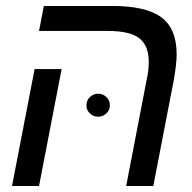

<svg xmlns="http://www.w3.org/2000/svg" viewBox="-20 -619 640 639"><path d="M109.9 0H20L95.2 -389.2H185.1ZM490.2 0H399.9L467.8 -352.1Q475.1 -384.3 475.1 -413.1Q475.1 -467.3 443.6 -491.7Q412.1 -516.1 337.9 -516.1H109.9L126 -599.1H355Q465.8 -599.1 516.8 -561.5Q567.9 -523.9 567.9 -438Q567.9 -406.2 558.1 -351.1ZM267.6 -268.1Q267.6 -285.2 279.3 -296.1Q291 -307.1 306.6 -307.1Q322.3 -307.1 334 -296.1Q345.7 -285.2 345.7 -268.1Q345.7 -252.4 334 -241.5Q322.3 -230.5 306.6 -230.5Q291 -230.5 279.3 -241.5Q267.6 -252.4 267.6 -268.1Z"/></svg>

Font: Liberation Mono
Style: Italic
Weight: 400
Italic angle: -12°
Monospace: yes
Designer: Steve Matteson
Foundry: Ascender Corporation
Version: Version 2.1.5